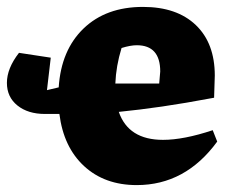

<svg xmlns="http://www.w3.org/2000/svg" viewBox="-40 -523 666 556"><path d="M90 -193Q41 -193 10.5 -217.5Q-20 -242 -20 -283Q-20 -325 15 -370L107 -356L96 -262L130 -270Q137 -378 202 -440.5Q267 -503 374 -503Q472 -503 527 -450.5Q582 -398 582 -304L580 -240Q495 -224 429.5 -214.5Q364 -205 304 -199Q332 -118 432 -118Q492 -118 576 -146L589 -113Q497 13 356 13Q263 13 203.5 -42Q144 -97 132 -193ZM312 -384Q296 -332 294 -281H421L424 -316Q424 -392 356 -392Q338 -392 312 -384Z"/></svg>

Font: Piazzolla ExtraBold
Style: Regular
Weight: 800
Designer: Juan Pablo del Peral
Foundry: Huerta Tipografica
Version: Version 1.330